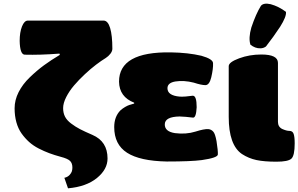

<svg xmlns="http://www.w3.org/2000/svg" viewBox="-20 -879 1636 1053"><path d="M560.1 -561Q536.1 -546.4 506.8 -524.2Q477.5 -502 445.3 -471.9Q413.1 -441.9 386.7 -411.1Q360.4 -380.4 343.3 -346.9Q326.2 -313.5 326.2 -286.1Q326.2 -259.8 336.4 -239.5Q346.7 -219.2 370.4 -201.4Q394 -183.6 418.9 -170.7Q443.8 -157.7 486.8 -139.2Q569.8 -103.5 569.8 -9.8Q569.8 49.8 511.5 97.4Q453.1 145 353 153.8L333 96.2Q350.6 92.3 361.1 81.1Q371.6 69.8 374.3 60.1Q377 50.3 377 40Q377 15.6 363.8 3.2Q350.6 -9.3 313 -19Q278.8 -28.3 250.5 -38.8Q222.2 -49.3 192.1 -64.7Q162.1 -80.1 139.4 -100.6Q116.7 -121.1 98.1 -147.2Q79.6 -173.3 69.8 -208.5Q60.1 -243.7 60.1 -285.2Q60.1 -330.1 82 -373.5Q104 -417 143.3 -454.8Q182.6 -492.7 221.2 -521Q259.8 -549.3 308.1 -578.1L306.2 -585Q198.7 -576.7 115.2 -579.1Q89.4 -580.6 87.9 -654.8Q87.9 -701.7 100.6 -733.9Q113.3 -766.1 132.8 -766.1H547.9Q571.8 -766.1 584 -725.3Q596.2 -684.6 596.2 -611.8Q596.2 -598.1 585.4 -584.2Q574.7 -570.3 560.1 -561Z M715.8 -311V-315.9Q634.3 -347.2 632.8 -431.2Q632.8 -596.2 916.5 -591.8Q1011.7 -590.3 1084.5 -573.2Q1148.4 -555.2 1148.4 -532.2Q1149.9 -503.4 1138.7 -455.1Q1128.4 -412.1 1106.4 -412.1Q1084.5 -412.1 1042.5 -425.8Q988.8 -439.5 941.4 -432.1Q898.4 -424.8 898.4 -395Q898.4 -355 965.8 -349.1Q994.1 -347.7 1036.6 -354Q1058.6 -355.5 1058.6 -291Q1055.7 -232.4 1038.6 -233.9Q996.6 -239.3 964.8 -240.2Q885.3 -238.8 883.8 -198.2Q882.3 -157.7 939.5 -148.9Q1000.5 -141.1 1051.8 -157.2Q1099.6 -172.4 1122.6 -170.9Q1138.7 -169.4 1149.4 -157.2Q1159.7 -147 1167.5 -105Q1175.8 -52.2 1174.8 -32.2Q1174.8 -13.7 1086.4 -1Q1026.4 6.8 894.5 6.8Q747.1 3.9 676.8 -41.3Q606.4 -86.4 606.4 -182.1Q606.4 -238.3 639.6 -272.9Q652.8 -284.7 666.5 -292.5Q680.2 -300.3 688.7 -303Q697.3 -305.7 715.8 -311Z M1504.4 -534.2V-210.9Q1504.4 -183.6 1527.3 -171.9Q1551.3 -161.1 1567.4 -161.1Q1584.5 -161.1 1590.3 -145Q1596.2 -128.9 1596.2 -92.8Q1596.2 -25.4 1578.1 -8.8Q1560.1 7.8 1496.1 7.8Q1429.7 7.8 1386.7 -1.2Q1343.8 -10.3 1307.1 -34.2Q1234.4 -83.5 1234.4 -237.8V-516.1Q1234.4 -538.1 1291.5 -559.1Q1348.1 -580.1 1413.1 -580.1Q1504.4 -580.1 1504.4 -534.2ZM1411.1 -847.2Q1425.8 -864.7 1464.4 -856Q1508.8 -843.8 1548.3 -814Q1551.8 -788.1 1516.1 -731.9Q1480.5 -677.7 1438.5 -624Q1425.8 -614.7 1409.7 -614Q1393.6 -613.3 1379.6 -618.7Q1365.7 -624 1353.5 -633.8Q1341.8 -669.9 1358.4 -728Q1383.8 -803.7 1411.1 -847.2Z"/></svg>

Font: GGS TheRock Black
Style: Regular
Weight: 900
Designer: Rodrigo Fuenzalida (2012); Goodgame Studios (2014)
Foundry: Rodrigo Fuenzalida,2012;  GGS,2014
Version: Version 1.002 | FøM Mod